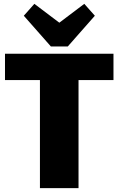

<svg xmlns="http://www.w3.org/2000/svg" viewBox="-20 -980 617 1000"><path d="M571 -700V-563H292L389 -641V0H188V-641L284 -563H6V-700ZM474 -898 333 -738H245L104 -898L159 -960L347 -818H231L419 -960Z"/></svg>

Font: Pathway Extreme 28pt ExtraBold
Style: Regular
Weight: 800
Designer: Eduardo Rodriguez Tunni
Foundry: Eduardo Rodriguez Tunni
Version: Version 1.001;gftools[0.9.26]